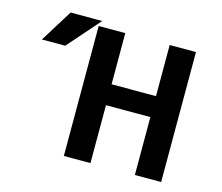

<svg xmlns="http://www.w3.org/2000/svg" viewBox="-107 -905 1213 1048"><g transform="rotate(15 500.0 -381.0)"><path d="M168 -763.7H346.7L186.5 -581.1H54.7ZM736.3 -325.2H485.4V2H335V-732.4H485.4V-443.4H736.3V-732.4H884.8V2H736.3Z"/></g></svg>

Font: Gen Shin Gothic Monospace Bold
Style: Bold
Weight: 700
Designer: [Source Han Sans]
Ryoko NISHIZUKA  (kana & ideographs); Paul D. Hunt (Latin, Greek & Cyrillic); Wenlong ZHANG  (bopomofo
Version: Version 1.002.20150607